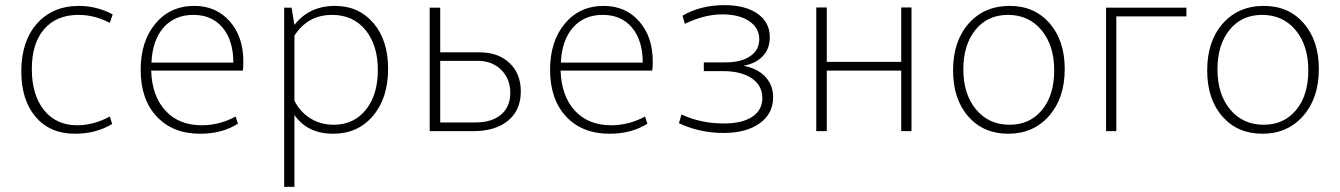

<svg xmlns="http://www.w3.org/2000/svg" viewBox="-20 -511 5220 748"><path d="M272 10Q175 10 119 -55.5Q63 -121 63 -233Q63 -350 124 -419Q185 -488 288 -488Q356 -488 419 -455L408 -422Q348 -453 286 -453Q200 -453 152 -397.5Q104 -342 104 -242Q104 -141 151.5 -82Q199 -23 281 -23Q344 -23 408 -57L417 -28Q354 10 272 10Z M760 10Q653 10 590.5 -57Q528 -124 528 -239Q528 -350 585.5 -419Q643 -488 737 -488Q822 -488 875 -428Q928 -368 928 -272Q928 -245 926 -236H569Q572 -137 624.5 -80Q677 -23 766 -23Q835 -23 898 -57L907 -29Q845 10 760 10ZM733 -453Q661 -453 617.5 -404Q574 -355 570 -267H889Q889 -353 847.5 -403Q806 -453 733 -453Z M1087 217V-481H1116L1127 -414Q1185 -488 1285 -488Q1378 -488 1435 -421Q1492 -354 1492 -243Q1492 -129 1433 -59.5Q1374 10 1278 10Q1178 10 1127 -63V217ZM1274 -453Q1179 -453 1127 -372V-119Q1149 -75 1189 -50Q1229 -25 1280 -25Q1358 -25 1405 -83Q1452 -141 1452 -238Q1452 -336 1403.5 -394.5Q1355 -453 1274 -453Z M1654 0V-481H1695V-307H1850Q1921 -307 1965 -265.5Q2009 -224 2009 -155Q2009 -82 1959.5 -41Q1910 0 1823 0ZM1695 -34H1832Q1896 -34 1932 -64.5Q1968 -95 1968 -149Q1968 -204 1932.5 -239Q1897 -274 1841 -274H1695Z M2355 10Q2248 10 2185.5 -57Q2123 -124 2123 -239Q2123 -350 2180.5 -419Q2238 -488 2332 -488Q2417 -488 2470 -428Q2523 -368 2523 -272Q2523 -245 2521 -236H2164Q2167 -137 2219.5 -80Q2272 -23 2361 -23Q2430 -23 2493 -57L2502 -29Q2440 10 2355 10ZM2328 -453Q2256 -453 2212.5 -404Q2169 -355 2165 -267H2484Q2484 -353 2442.5 -403Q2401 -453 2328 -453Z M2799 7Q2706 7 2625 -31L2635 -65Q2710 -30 2801 -30Q2871 -30 2910.5 -56Q2950 -82 2950 -129Q2950 -178 2908.5 -206Q2867 -234 2796 -234H2722V-268H2806Q2867 -268 2902.5 -292Q2938 -316 2938 -358Q2938 -402 2899 -428.5Q2860 -455 2794 -455Q2724 -455 2648 -418L2639 -450Q2710 -491 2802 -491Q2884 -491 2931.5 -457.5Q2979 -424 2979 -366Q2979 -321 2951.5 -292Q2924 -263 2876 -255Q2930 -245 2961 -212.5Q2992 -180 2992 -132Q2992 -68 2939.5 -30.5Q2887 7 2799 7Z M3160 0V-482H3201V-270H3491V-482H3531V0H3491V-236H3201V0Z M3908 10Q3811 10 3752 -57.5Q3693 -125 3693 -237Q3693 -350 3753.5 -419Q3814 -488 3914 -488Q4010 -488 4069 -420.5Q4128 -353 4128 -242Q4128 -129 4067 -59.5Q4006 10 3908 10ZM3913 -25Q3992 -25 4039.5 -82.5Q4087 -140 4087 -237Q4087 -334 4037.5 -393.5Q3988 -453 3907 -453Q3827 -453 3780 -394.5Q3733 -336 3733 -241Q3733 -144 3782.5 -84.5Q3832 -25 3913 -25Z M4289 0V-481H4602V-447H4329V0Z M4898 10Q4801 10 4742 -57.5Q4683 -125 4683 -237Q4683 -350 4743.5 -419Q4804 -488 4904 -488Q5000 -488 5059 -420.5Q5118 -353 5118 -242Q5118 -129 5057 -59.5Q4996 10 4898 10ZM4903 -25Q4982 -25 5029.5 -82.5Q5077 -140 5077 -237Q5077 -334 5027.5 -393.5Q4978 -453 4897 -453Q4817 -453 4770 -394.5Q4723 -336 4723 -241Q4723 -144 4772.5 -84.5Q4822 -25 4903 -25Z"/></svg>

Font: Cantarell Light
Style: Regular
Weight: 300
Designer: Dave Crossland, Nikolaus Waxweiler, Florian Fecher, Jacques Le Bailly, Eben Sorkin, Alexei Vanyashin, Alexios Zavras, Em
Version: Version 0.303